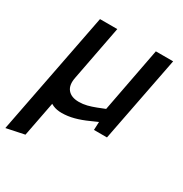

<svg xmlns="http://www.w3.org/2000/svg" viewBox="-183 -631 931 976"><g transform="rotate(30 282.0 -143.0)"><path d="M-15.8 217 124.1 -503.2H225.6L164.3 -183.6Q154.3 -135.1 175.2 -110Q196.1 -84.8 240.6 -84.8Q264.7 -84.8 287.7 -90.6Q310.7 -96.4 336.2 -106.3L379.5 -123.5L451.9 -503.2H553.4L455.5 0H379.1L382.6 -78.4L399.6 -55.9L341.3 -30.2Q300.5 -11.6 264.4 -2.1Q228.3 7.5 192.7 7.5Q163.8 7.5 142.1 -2Q120.4 -11.6 109 -27.4L137.4 -52.1L89.7 195Z"/></g></svg>

Font: REM Medium
Style: Italic
Weight: 500
Italic angle: -11°
Designer: Octavio Pardo
Foundry: Ashler Design
Version: Version 1.005;gftools[0.9.28]